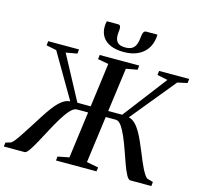

<svg xmlns="http://www.w3.org/2000/svg" viewBox="-156 -1115 1324 1260"><g transform="rotate(15 506.0 -485.0)"><path d="M-23.5 0 -20 -27.5 16.5 -38.5Q27.5 -46 42.2 -65.5Q57 -85 75 -112.8Q93 -140.5 113 -171Q139 -212 164.2 -251.8Q189.5 -291.5 214.5 -324.2Q239.5 -357 266 -377.2Q292.5 -397.5 321 -399L145 -700L76 -714L79 -743H288.5L285.5 -714L209 -700.5L368.5 -402.5L459 -402L498.5 -700.5L425.5 -714L429 -743H697.5L694.5 -714L618 -700L578 -402.5H673L900.5 -700L829 -714.5L832.5 -743H1037L1033.5 -714.5L967 -700L719.5 -397.5Q743 -392 762.5 -373Q782 -354 798.5 -325.8Q815 -297.5 829.8 -263.5Q844.5 -229.5 859.5 -194Q870.5 -166.5 881.2 -141Q892 -115.5 902.5 -94.8Q913 -74 922.8 -59.5Q932.5 -45 941.5 -39.5L981.5 -28.5L979 0H836Q823 0 808.8 -26Q794.5 -52 779.8 -93Q765 -134 749 -180Q733 -226 715.5 -267Q698 -308 679.5 -334Q661 -360 640.5 -360H572.5L530 -42.5L610 -27.5L606 0H331L334 -27.5L411 -42.5L453 -359H376.5Q356 -359 332.2 -333Q308.5 -307 283.5 -266Q258.5 -225 234.2 -179.2Q210 -133.5 187.8 -92.5Q165.5 -51.5 147.8 -25.8Q130 0 118 0ZM491.5 -969Q504.5 -969 508.2 -961.2Q512 -953.5 511.5 -939.5Q511 -930.5 509.8 -920.5Q508.5 -910.5 508.5 -902.5Q508 -869 523.5 -851.5Q539 -834 577 -834Q607.5 -834 624.5 -845.2Q641.5 -856.5 649.2 -878Q657 -899.5 659.5 -930.5Q661 -949.5 666.8 -959.8Q672.5 -970 685 -970H760Q760 -966 760 -961Q760 -956 759 -949Q753.5 -903 730 -870.2Q706.5 -837.5 667.2 -820Q628 -802.5 575 -802.5Q523 -802.5 486 -818Q449 -833.5 430 -863.2Q411 -893 412 -935Q412.5 -945 413.5 -953Q414.5 -961 417 -969Z"/></g></svg>

Font: Merriweather 96pt Medium
Style: Italic
Weight: 500
Italic angle: -7.8°
Version: Version 2.101